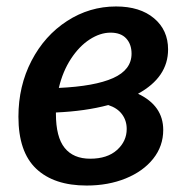

<svg xmlns="http://www.w3.org/2000/svg" viewBox="-20 -563 585 594"><path d="M485 -161Q485 -111 454 -72Q423 -33 369 -11Q315 11 248 11Q147 11 92 -41Q37 -93 37 -202Q37 -297 77.5 -375Q118 -453 187.5 -498Q257 -543 339 -543Q413 -543 456.5 -506.5Q500 -470 500 -410Q500 -324 407 -273Q485 -236 485 -161ZM162 -291Q273 -296 330 -321.5Q387 -347 387 -397Q387 -426 370.5 -444Q354 -462 322 -462Q290 -462 257.5 -441Q225 -420 199.5 -381Q174 -342 162 -291ZM372 -164Q372 -190 357.5 -209.5Q343 -229 315 -238Q244 -219 153 -215V-211Q153 -139 180 -105.5Q207 -72 259 -72Q312 -72 342 -99Q372 -126 372 -164Z"/></svg>

Font: Bitter Pro SemiBold
Style: Italic
Weight: 600
Italic angle: -9°
Designer: Sol Matas, and Bitter project Authors
Foundry: Sol Matas
Version: Version 1.010